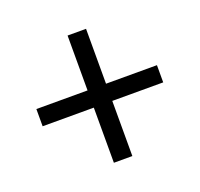

<svg xmlns="http://www.w3.org/2000/svg" viewBox="-95 -726 746 716"><g transform="rotate(-20 277.5 -368.5)"><path d="M241.2 -116.2V-335H38.1V-403.3H241.2V-621.1H314.5V-403.3H516.6V-335H314.5V-116.2Z"/></g></svg>

Font: GenYoGothic TW TTF Regular
Style: Regular
Weight: 400
Version: Version 1.300